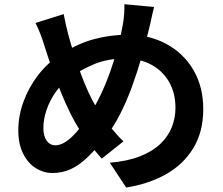

<svg xmlns="http://www.w3.org/2000/svg" viewBox="-20 -817 1040 896"><path d="M699.1 -784.3Q695.5 -770.9 691.2 -752Q686.8 -733 683 -714.2Q679.1 -695.5 675.6 -683Q659.9 -616.5 639.7 -546.8Q619.6 -477.1 594.6 -409.2Q569.7 -341.3 539.2 -282.1Q508.7 -222.9 472.3 -177.1Q426.7 -119.2 387.3 -82Q348 -44.8 309.2 -27.2Q270.4 -9.7 224.4 -9.7Q183.4 -9.7 146.9 -32.4Q110.5 -55.2 88 -99.8Q65.4 -144.4 65.4 -208.9Q65.4 -275.7 89.6 -342.4Q113.8 -409.1 157.5 -466Q201.1 -522.9 259.8 -560.6Q339.5 -612.7 417 -633.8Q494.5 -654.9 574.5 -654.9Q677.6 -654.9 757.6 -611.2Q837.7 -567.5 883.1 -489.6Q928.5 -411.6 928.5 -307.3Q928.5 -201.9 882 -125.5Q835.4 -49.2 754.4 -3.7Q673.3 41.7 568.8 58.1L492.5 -57.6Q575.1 -64.6 633.4 -87.6Q691.7 -110.6 728.4 -145.7Q765 -180.8 781.9 -224Q798.8 -267.2 798.8 -313.6Q798.8 -381.9 769.6 -433.6Q740.4 -485.3 687.1 -514.5Q633.7 -543.7 561.9 -543.7Q483.2 -543.7 421.2 -518.3Q359.2 -492.9 306.7 -454.8Q268 -427.2 240 -387.5Q212 -347.8 197.2 -304Q182.4 -260.2 182.4 -219Q182.4 -182.8 197.4 -160.9Q212.5 -139.1 238.7 -139.1Q258.3 -139.1 278.2 -150.3Q298.1 -161.6 318.3 -181.1Q338.5 -200.6 358.3 -226.6Q378.1 -252.6 397.7 -282Q426.5 -324.8 451.4 -378.1Q476.4 -431.4 496.5 -489Q516.7 -546.5 531 -601.4Q545.3 -656.4 553.2 -702.2Q557.5 -724.2 559.4 -752.1Q561.3 -779.9 560.5 -797.4ZM277.1 -751.2Q281.9 -725.9 287.4 -701.8Q292.9 -677.8 298.7 -655.4Q309.8 -613.5 325.1 -566Q340.3 -518.6 357.6 -471.9Q374.9 -425.1 393.2 -385.5Q411.5 -345.8 428.6 -318.2Q454.6 -278.2 488 -234.4Q521.4 -190.6 556 -157.2L454.8 -76.7Q425.4 -109.9 401.4 -140.6Q377.5 -171.2 353.3 -209.2Q330.7 -242.8 308.4 -288.1Q286 -333.4 264.6 -385.9Q243.2 -438.5 223.4 -494.7Q203.7 -550.9 186.4 -606.1Q178.1 -633.3 168.6 -658.2Q159.2 -683 145.6 -709.8Z"/></svg>

Font: Noto Sans HK Thin
Style: Regular
Weight: 100
Designer: Ryoko NISHIZUKA 西塚涼子 (kana, bopomofo & ideographs); Paul D. Hunt (Latin, Greek & Cyrillic); Sandoll Communications 산돌커뮤니
Foundry: Adobe
Version: Version 2.004-H2;hotconv 1.0.118;makeotfexe 2.5.65603